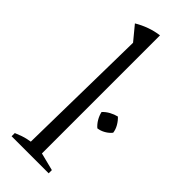

<svg xmlns="http://www.w3.org/2000/svg" viewBox="-243 -773 806 806"><g transform="rotate(45 160.0 -370.0)"><path d="M29 0V-19Q43 -25 60 -31Q77 -37 102 -41L112 -638L60 -701Q85 -716 112.5 -726Q140 -736 170 -740V-39L249 -19V0ZM260 -278Q247 -289 237.5 -305Q228 -321 224 -339Q236 -352 252.5 -361Q269 -370 286 -374Q299 -362 308.5 -345.5Q318 -329 320 -312Q310 -299 293.5 -289.5Q277 -280 260 -278Z"/></g></svg>

Font: Piazzolla 24pt Light
Style: Regular
Weight: 300
Designer: Juan Pablo del Peral
Foundry: Huerta Tipografica
Version: Version 2.005